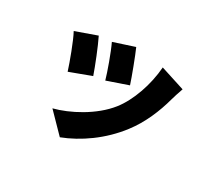

<svg xmlns="http://www.w3.org/2000/svg" viewBox="-137 -834 1275 1168"><g transform="rotate(30 500.0 -250.0)"><path d="M517 -604 373 -557C400 -501 442 -383 456 -333L601 -383C586 -430 537 -560 517 -604ZM719 -577C710 -453 663 -317 597 -234C514 -129 368 -53 262 -26L389 104C509 58 635 -29 728 -151C794 -237 836 -339 862 -435C869 -459 876 -483 890 -522ZM285 -550 139 -498C166 -450 214 -319 231 -265L379 -320C359 -378 313 -494 285 -550Z"/></g></svg>

Font: Noto Sans CJK KR Black
Style: Regular
Weight: 900
Designer: Ryoko NISHIZUKA (kana & ideographs); Paul D. Hunt (Latin, Greek & Cyrillic); Wenlong ZHANG (bopomofo); Sandoll Communica
Foundry: Adobe Systems Incorporated
Version: Version 1.004;PS 1.004;hotconv 1.0.82;makeotf.lib2.5.63406